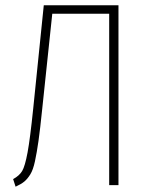

<svg xmlns="http://www.w3.org/2000/svg" viewBox="-20 -702 565 728"><path d="M146 -682.1H429.2V0H394V-649.9H178.2L140.1 -289.1Q132.3 -212.9 126 -168Q119.6 -123 112.5 -90.3Q105.5 -57.6 94.7 -40.5Q84 -23.4 72.3 -13.7Q60.5 -3.9 39.1 5.9L29.8 -22.9Q53.2 -35.6 64 -53.5Q74.7 -71.3 84.5 -123.8Q94.2 -176.3 106 -291Z"/></svg>

Font: Fira Sans Compressed UltraLight
Style: Regular
Weight: 200
Width: 1
Designer: Carrois Corporate & Edenspiekermann AG
Foundry: Carrois Corporate GbR & Edenspiekermann AG
Version: Version 4.203;PS 004.203;hotconv 1.0.88;makeotf.lib2.5.64775